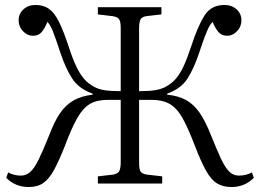

<svg xmlns="http://www.w3.org/2000/svg" viewBox="-20 -739 1046 773"><path d="M96 14Q42 14 5 -23L13 -45Q23 -39 36 -35.5Q49 -32 64 -32Q85 -32 101.5 -46.5Q118 -61 135.5 -96.5Q153 -132 179 -197Q199 -250 221.5 -283Q244 -316 275 -334Q306 -352 353 -358V-362Q297 -382 270.5 -423Q244 -464 223 -527Q203 -588 193 -613Q183 -638 171 -651Q159 -622 146.5 -608.5Q134 -595 113 -595Q90 -595 72.5 -613.5Q55 -632 55 -657Q55 -684 74.5 -701.5Q94 -719 123 -719Q155 -719 177 -703.5Q199 -688 217 -652Q235 -616 255 -556Q271 -506 286 -474Q301 -442 318 -422Q335 -402 360 -389Q376 -380 400 -376Q424 -372 466 -372V-626Q466 -651 460 -661Q454 -671 433 -674L374 -681V-710H630V-681L569 -674Q550 -671 545 -659.5Q540 -648 540 -623V-372Q582 -372 605.5 -376Q629 -380 646 -389Q670 -402 687 -421Q704 -440 719 -472Q734 -504 751 -556Q776 -633 803 -676Q830 -719 884 -719Q913 -719 932.5 -701.5Q952 -684 952 -657Q952 -632 934.5 -613.5Q917 -595 895 -595Q872 -595 859 -610.5Q846 -626 836 -651Q827 -642 820 -628Q813 -614 804 -590Q795 -566 781 -524Q761 -464 735 -423Q709 -382 653 -362V-358Q699 -353 729.5 -336Q760 -319 783 -286Q806 -253 828 -198Q852 -138 869 -101.5Q886 -65 902.5 -48.5Q919 -32 942 -32Q957 -32 970.5 -35.5Q984 -39 994 -45L1002 -23Q965 14 912 14Q879 14 855 0Q831 -14 810.5 -50Q790 -86 765 -151Q738 -222 715.5 -262.5Q693 -303 664 -320Q635 -337 590 -337H540V-83Q540 -58 546 -48.5Q552 -39 572 -36L633 -29V0H374V-29L435 -36Q454 -39 460 -50Q466 -61 466 -86V-337H414Q370 -337 342 -320.5Q314 -304 291 -263.5Q268 -223 241 -151Q218 -93 198.5 -56.5Q179 -20 155.5 -3Q132 14 96 14Z"/></svg>

Font: Literata 36pt Light
Style: Regular
Weight: 300
Designer: Latin by Veronika Burian and Jose Scaglione. Greek by Irene Vlachou. Cyrillic by Vera Evstafieva.
Foundry: TypeTogether
Version: Version 3.002